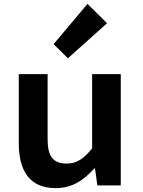

<svg xmlns="http://www.w3.org/2000/svg" viewBox="-20 -958 740 992"><path d="M257 -730 331 -657 533 -838 432 -938ZM77 -220C77 -72 135 14 268 14C352 14 414 -27 467 -88H471L483 0H604V-575H456V-191C409 -134 374 -113 324 -113C252 -113 226 -153 226 -239V-575H77Z"/></svg>

Font: Kawkab Mono
Style: Bold
Weight: 700
Monospace: yes
Designer: Abdullah Arif
Foundry: Abdullah Arif
Version: Version 1.000;PS 000.500;hotconv 1.0.88;makeotf.lib2.5.64775